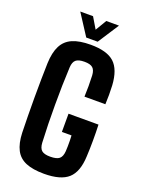

<svg xmlns="http://www.w3.org/2000/svg" viewBox="-179 -1055 853 1144"><g transform="rotate(20 248.0 -483.0)"><path d="M251 9Q180 9 135.5 -9.5Q91 -28 69.8 -69Q48.5 -110 46 -176Q44.5 -224.5 43.8 -281.5Q43 -338.5 43 -398Q43 -457.5 43.8 -514Q44.5 -570.5 46 -617.5Q48.5 -686 70 -728.2Q91.5 -770.5 135.8 -789.8Q180 -809 251 -809Q354.5 -809 401 -766.5Q447.5 -724 453.5 -625Q455 -598 455 -565.5Q455 -533 453.5 -505.5H321Q322.5 -541 322.5 -572.8Q322.5 -604.5 321 -640Q319 -673.5 303.2 -687.2Q287.5 -701 251 -701Q213 -701 196.8 -687.2Q180.5 -673.5 178.5 -640Q175.5 -581.5 174.2 -521.5Q173 -461.5 173 -400.5Q173 -339.5 174.2 -279.5Q175.5 -219.5 178.5 -161Q180.5 -127 196.8 -113.2Q213 -99.5 251 -99.5Q291 -99.5 308 -113.2Q325 -127 327.5 -161Q328.5 -176 328.8 -193.8Q329 -211.5 328.8 -229.2Q328.5 -247 327.5 -262H266.5V-377.5H456.5Q458.5 -328 458.2 -275Q458 -222 455.5 -176Q451.5 -76.5 404 -33.8Q356.5 9 251 9ZM210.5 -840 124 -973.5H205L247 -903L289 -973.5H369.5L283 -840Z"/></g></svg>

Font: Big Shoulders Text Thin ExtraBold
Style: Regular
Weight: 800
Version: Version 2.002